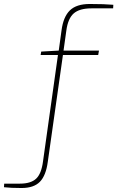

<svg xmlns="http://www.w3.org/2000/svg" viewBox="-148 -734 589 964"><path d="M420 -692H311Q251 -692 222 -666.5Q193 -641 185 -580L171 -480H349L345 -458H168L92 78Q83 147 52.5 178.5Q22 210 -40 210Q-95 210 -128 206L-127 188H-48Q7 188 33.5 163Q60 138 68 76L143 -458H56L59 -475L147 -480L161 -582Q170 -650 203 -682Q236 -714 303 -714Q376 -714 421 -710Z"/></svg>

Font: Exo 2.0 Thin
Style: Italic
Weight: 250
Italic angle: -8°
Designer: Natanael Gama
Version: Version 1.001;PS 001.001;hotconv 1.0.70;makeotf.lib2.5.58329